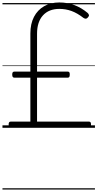

<svg xmlns="http://www.w3.org/2000/svg" viewBox="-20 -1035 789 1555"><path d="M66 0Q58 0 54 -6.5Q50 -13 50 -27Q50 -40 54.5 -45Q59 -50 66 -50H226V-406H96Q88 -406 83.5 -411.5Q79 -417 79 -431Q79 -445 83.5 -450Q88 -455 96 -455H226V-764Q226 -842 255 -898Q284 -954 337 -984.5Q390 -1015 460 -1015Q526 -1015 583 -993.5Q640 -972 690 -930Q697 -923 700 -914.5Q703 -906 693 -895Q684 -884 675.5 -883.5Q667 -883 656 -890Q606 -929 559 -946Q512 -963 461 -963Q376 -963 328 -910.5Q280 -858 280 -761V-455H529Q537 -455 541 -450Q545 -445 545 -432Q545 -417 541 -411.5Q537 -406 529 -406H280V-50H701Q709 -50 713 -45Q717 -40 717 -27Q717 -13 713.5 -6.5Q710 0 701 0ZM0 490H749V500H0ZM0 -20H749V0H0ZM0 -505H749V-500H0ZM0 -1010H749V-1000H0Z"/></svg>

Font: Playwrite ES Guides
Style: Regular
Weight: 400
Designer: Veronika Burian, José Scaglione
Foundry: TypeTogether
Version: Version 1.003